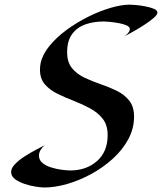

<svg xmlns="http://www.w3.org/2000/svg" viewBox="-20 -809 710 842"><path d="M670.4 -753.4Q670.4 -744.1 651.6 -728.3Q632.8 -712.4 606.4 -695.8Q580.1 -679.2 556.6 -666.3Q533.2 -653.3 523.9 -648.9Q531.7 -653.3 540.5 -662.8Q549.3 -672.4 549.3 -681.6Q549.3 -691.4 534.7 -697.8Q520 -704.1 499.8 -707.8Q479.5 -711.4 461.2 -713.1Q442.9 -714.8 436 -714.8Q390.6 -714.8 354.2 -701.9Q317.9 -689 296.1 -659.4Q274.4 -629.9 274.4 -579.6Q274.4 -536.1 295.7 -510.3Q316.9 -484.4 350.3 -468.5Q383.8 -452.6 421.1 -439.9Q458.5 -427.2 491.9 -410.9Q525.4 -394.5 546.6 -367.9Q567.9 -341.3 567.9 -297.4Q567.9 -245.1 542.5 -198.2Q517.1 -151.4 474.6 -112.8Q432.1 -74.2 380.1 -45.9Q328.1 -17.6 274.7 -2.2Q221.2 13.2 174.8 13.2Q160.6 13.2 136.7 9.5Q112.8 5.9 87.9 -2.4Q63 -10.7 45.9 -23.4Q28.8 -36.1 28.8 -54.7Q28.8 -71.8 46.1 -89.6Q63.5 -107.4 88.6 -123.5Q113.8 -139.6 137.9 -152.3Q162.1 -165 175.8 -171.9Q166 -163.6 158.4 -151.9Q150.9 -140.1 150.9 -126.5Q150.9 -106.9 166.5 -94.2Q182.1 -81.5 205.1 -74.5Q228 -67.4 251 -64.5Q273.9 -61.5 288.1 -61.5Q358.4 -61.5 405.3 -102.5Q452.1 -143.6 452.1 -216.8Q452.1 -260.3 430.7 -287.8Q409.2 -315.4 375.2 -333.7Q341.3 -352.1 303.5 -366.7Q265.6 -381.3 231.7 -397.9Q197.8 -414.6 176.5 -439.5Q155.3 -464.4 155.3 -503.4Q155.3 -518.1 158.2 -532.2Q166.5 -570.8 197.3 -608.2Q228 -645.5 272.2 -678Q316.4 -710.4 366.5 -735.4Q416.5 -760.3 464.4 -774.4Q512.2 -788.6 549.3 -788.6Q557.1 -788.6 576.7 -786.9Q596.2 -785.2 617.9 -781Q639.6 -776.9 655 -770.3Q670.4 -763.7 670.4 -753.4Z"/></svg>

Font: Lugrasimo
Style: Regular
Weight: 400
Designer: The DocRepair Project, Astigmatic (AOETI)
Foundry: Google
Version: Version 1.001